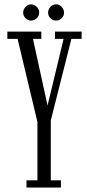

<svg xmlns="http://www.w3.org/2000/svg" viewBox="-20 -842 391 862"><path d="M99 0V-32.5H148V-294.5L59 -667.5H13V-700H165.5V-667.5H128L193.5 -368L265.5 -667.5H227V-700H346.5V-667.5H300.5L208 -301V-32.5H253.5V0ZM232 -749.5Q217 -749.5 206.5 -760.2Q196 -771 196 -785Q196 -800 206.5 -811.2Q217 -822.5 232 -822.5Q246 -822.5 256.8 -811.2Q267.5 -800 267.5 -785Q267.5 -771 256.8 -760.2Q246 -749.5 232 -749.5ZM119 -749.5Q105.5 -749.5 94.8 -760.2Q84 -771 84 -785Q84 -800 94.8 -811.2Q105.5 -822.5 119 -822.5Q134 -822.5 145 -811.2Q156 -800 156 -785Q156 -771 145 -760.2Q134 -749.5 119 -749.5Z"/></svg>

Font: Imbue 10pt Light
Style: Regular
Weight: 300
Designer: Tyler Finck
Foundry: Etcetera Type Company
Version: Version 1.102; ttfautohint (v1.8.3)